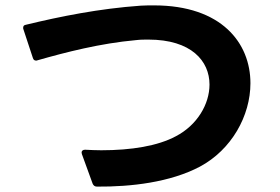

<svg xmlns="http://www.w3.org/2000/svg" viewBox="-20 -703 1040 713"><path d="M340 -10C467 -9 612 -26 722 -84C840 -147 910 -273 910 -394C910 -543 803 -683 552 -683C536 -683 520 -683 503 -682C348 -671 204 -642 76 -611C69 -610 66 -606 66 -600C66 -598 66 -596 67 -594L102 -488C104 -481 108 -478 114 -478C115 -478 117 -478 119 -479C224 -509 352 -542 485 -554C501 -556 516 -556 531 -556C691 -556 758 -476 758 -389C758 -316 712 -238 633 -197C566 -161 468 -145 356 -145C336 -145 316 -146 296 -147C288 -147 283 -143 283 -137L284 -131L324 -21C327 -14 332 -10 340 -10Z"/></svg>

Font: LINE Seed JP_OTF Bold
Style: Regular
Weight: 700
Designer: LINE & Fontrix & Fontworks
Version: Version 1.009